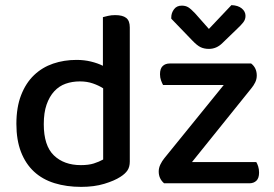

<svg xmlns="http://www.w3.org/2000/svg" viewBox="-20 -716 1070 750"><path d="M279 -482Q309 -482 335.5 -475.5Q362 -469 382 -459V-649Q389 -651 402 -654Q415 -657 430 -657Q459 -657 473 -646Q487 -635 487 -609V-85Q487 -64 478 -50.5Q469 -37 450 -25Q427 -10 387.5 2Q348 14 297 14Q240 14 193 -0.5Q146 -15 113 -45.5Q80 -76 62 -122.5Q44 -169 44 -232Q44 -297 62.5 -344.5Q81 -392 113 -422.5Q145 -453 187.5 -467.5Q230 -482 279 -482ZM383 -371Q366 -382 343 -390Q320 -398 292 -398Q262 -398 236.5 -389Q211 -380 192 -359.5Q173 -339 162 -307.5Q151 -276 151 -231Q151 -147 190.5 -109Q230 -71 296 -71Q326 -71 346.5 -77.5Q367 -84 383 -93ZM621 0Q600 -18 600 -46Q600 -60 606.5 -73.5Q613 -87 622 -98L854 -384H617Q613 -391 609 -402Q605 -413 605 -426Q605 -448 615.5 -458Q626 -468 643 -468H961Q983 -451 983 -421Q983 -407 977 -394.5Q971 -382 961 -370L730 -83H981Q985 -77 988.5 -66Q992 -55 992 -42Q992 -20 981.5 -10Q971 0 954 0ZM796 -603 884 -696Q910 -695 924.5 -683Q939 -671 939 -654Q939 -640 930.5 -629Q922 -618 907 -604L849 -548Q826 -525 796 -525Q778 -525 764 -531.5Q750 -538 731 -558L649 -643V-648Q649 -665 659.5 -679.5Q670 -694 690 -694Q705 -694 715.5 -687.5Q726 -681 742 -664Z"/></svg>

Font: Baloo Tammudu 2 Medium
Style: Regular
Weight: 500
Designer: Maithili Shingre, Omkar Shende and Ek Type
Foundry: Ek Type
Version: Version 1.640;hotconv 1.0.111;makeotfexe 2.5.65597; ttfautoh